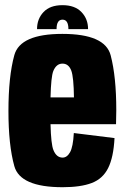

<svg xmlns="http://www.w3.org/2000/svg" viewBox="-20 -738 498 762"><path d="M228.5 5Q60 5 36.8 -78.8Q13.5 -162.5 13.5 -297Q13.5 -434.5 36.8 -519Q60 -603.5 227.5 -603.5Q397 -603.5 419.2 -518.5Q441.5 -433.5 441.5 -300.5Q441.5 -270 440.5 -245H180.5Q182.5 -165.5 192 -142.5Q204 -112.5 228.5 -112.5Q246 -112.5 258 -133.8Q270 -155 273 -210L434.5 -190Q430.5 -113.5 409.2 -71Q388 -28.5 344.2 -11.8Q300.5 5 228.5 5ZM180.5 -351.5H273.5Q272.5 -431.5 263 -457.5Q252.5 -485.5 228 -485.5Q203.5 -485.5 191.5 -456Q182.5 -433.5 180.5 -351.5ZM228 -717.5Q277 -717.5 303.2 -690.2Q329.5 -663 329.5 -622.5H251.5Q251.5 -660 228 -660Q204.5 -660 204.5 -622.5H127Q127 -663 152.8 -690.2Q178.5 -717.5 228 -717.5Z"/></svg>

Font: Anybody Condensed ExtraBold
Style: Regular
Weight: 800
Width: 3
Designer: Tyler Finck
Foundry: Etcetera Type Company
Version: Version 1.010; ttfautohint (v1.8.3) -l 8 -r 50 -G 200 -x 14 